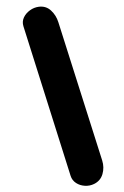

<svg xmlns="http://www.w3.org/2000/svg" viewBox="-57 -790 590 915"><g transform="rotate(5 238.0 -332.5)"><path d="M427.2 71.8Q407.7 83.5 384.3 84.2Q360.8 85 341.1 74.5Q321.3 64 312.5 43L26.4 -647.5Q17.6 -668.9 25.1 -689.7Q32.7 -710.4 50.8 -726.1Q68.8 -741.7 91.3 -746.6Q125 -753.9 151.1 -733.6Q177.2 -713.4 190.4 -681.6L456.1 -43Q469.2 -11.2 462.9 21.5Q456.5 54.2 427.2 71.8Z"/></g></svg>

Font: Mikhak Black
Style: Regular
Weight: 900
Designer: Amin Abedi
Version: Version 3.3